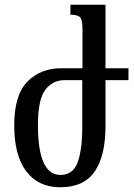

<svg xmlns="http://www.w3.org/2000/svg" viewBox="-20 -780 567 810"><path d="M425 -247V-442H522V-492H425V-760H277V-718Q306 -718 317 -708Q328 -698 328 -656V-492H238Q151 -492 95.5 -435.5Q40 -379 40 -251Q40 -124 91 -57Q142 10 234 10Q334 10 379.5 -56.5Q425 -123 425 -247ZM254 -442H327V-243Q327 -148 307.5 -95Q288 -42 235 -42Q140 -42 140 -252Q140 -360 171 -401Q202 -442 254 -442Z"/></svg>

Font: Noto Serif Armenian ExtraCondensed Semi
Style: Regular
Weight: 600
Width: 3
Designer: Monotype Design Team
Foundry: Monotype Imaging Inc.
Version: Version 1.901